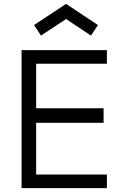

<svg xmlns="http://www.w3.org/2000/svg" viewBox="-20 -968 640 988"><path d="M91 0V-710H530V-640H166V-411H513V-336H166V-70H530V0ZM191 -785 155 -839 320 -948 484 -839 448 -785 320 -870Z"/></svg>

Font: Orbit
Style: Regular
Weight: 400
Designer: Sooun Cho
Foundry: JAMO
Version: Version 1.000; ttfautohint (v1.8.4.7-5d5b);gftools[0.9.29]